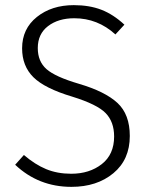

<svg xmlns="http://www.w3.org/2000/svg" viewBox="-20 -716 579 747"><path d="M258 11Q130 11 39 -75L73 -113Q116 -76 159.5 -58Q203 -40 257 -40Q328 -40 376 -77.5Q424 -115 424 -185Q424 -242 391 -276Q358 -310 261 -340Q154 -372 110 -415.5Q66 -459 66 -528Q66 -604 123.5 -650Q181 -696 267 -696Q328 -696 374.5 -678Q421 -660 464 -620L429 -582Q360 -645 269 -645Q207 -645 167 -614.5Q127 -584 127 -529Q127 -477 161 -447Q195 -417 287 -390Q389 -360 437 -315.5Q485 -271 485 -187Q485 -95 421 -42Q357 11 258 11Z"/></svg>

Font: Trujillo Light
Style: Regular
Weight: 300
Designer: Fira Sans original fonts by bBox Type GmbH, Carrois Corporate GbR, & Edenspiekermann AG / Changes by Cristiano Sobral
Foundry: Fira Sans original fonts by bBox Type GmbH, Carrois Corporate GbR, & Edenspiekermann AG / Changes by Cristiano Sobral
Version: Version 4.301;July 28, 2020;FontCreator 13.0.0.2655 64-bit